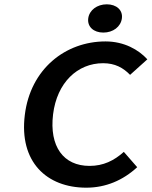

<svg xmlns="http://www.w3.org/2000/svg" viewBox="-20 -858 703 890"><path d="M95 -325C68 -108 196 12 380 12C470 12 550 -22 616 -83L554 -154C508 -113 459 -89 395 -89C274 -89 208 -179 226 -328C244 -475 339 -565 458 -565C513 -565 551 -544 583 -511L663 -583C623 -627 556 -666 469 -666C284 -666 121 -539 95 -325ZM459 -707C504 -707 540 -734 545 -773C550 -811 520 -838 475 -838C430 -838 394 -811 389 -773C384 -734 414 -707 459 -707Z"/></svg>

Font: Falling Sky
Style: ExtObl
Weight: 400
Designer: Paul D. Hunt
Foundry: Adobe Systems Incorporated
Version: Version 1.02